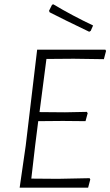

<svg xmlns="http://www.w3.org/2000/svg" viewBox="-20 -869 511 889"><path d="M227 -849Q314 -797 411 -751L400 -726L393 -722Q272 -780 210 -812L207 -819L221 -847ZM395 -44 398 -38 388 0H71L99 -194L152 -639H468L471 -633L461 -595L321 -597L195 -596L163 -350L281 -349L382 -351L386 -345L376 -308L271 -309L157 -308L143 -197L125 -42L248 -41Z"/></svg>

Font: Alegreya Sans SC Light
Style: Italic
Weight: 300
Italic angle: -7°
Designer: Juan Pablo del Peral
Foundry: Huerta Tipografica
Version: Version 2.007